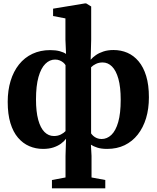

<svg xmlns="http://www.w3.org/2000/svg" viewBox="-20 -838 894 1096"><path d="M276.5 237V189.5L354 175V52L357 -46Q346 -31 327.8 -17.8Q309.5 -4.5 284.2 3.8Q259 12 225.5 12Q183.5 12 147 -3.8Q110.5 -19.5 82.8 -52Q55 -84.5 39.5 -135.2Q24 -186 24 -256.5Q24 -322 40.5 -376.2Q57 -430.5 88.5 -470Q120 -509.5 165.2 -530.8Q210.5 -552 267 -552Q297.5 -552 320.8 -545.8Q344 -539.5 357 -530L353.5 -611.5V-733L283 -746.5V-788.5L464.5 -818.5H472L500.5 -801V-611.5L497.5 -497Q509.5 -511 527.5 -523.5Q545.5 -536 570.5 -544.2Q595.5 -552.5 628 -552.5Q670.5 -552.5 707 -536.8Q743.5 -521 771.2 -488Q799 -455 814.5 -404Q830 -353 830 -282.5Q830 -217 813.8 -163.2Q797.5 -109.5 766.5 -70Q735.5 -30.5 691.5 -9.2Q647.5 12 591.5 12Q557.5 12 535 4.5Q512.5 -3 499 -12L502.5 52V175L581 189.5V237ZM288 -61.5Q310 -61.5 327.2 -70.2Q344.5 -79 354 -89.5V-466Q350 -473.5 341.5 -480.8Q333 -488 321.2 -493Q309.5 -498 294.5 -498Q263.5 -498 238.8 -473.5Q214 -449 199.8 -398.8Q185.5 -348.5 185.5 -270.5Q185.5 -200.5 198.2 -154Q211 -107.5 234 -84.5Q257 -61.5 288 -61.5ZM560 -44.5Q591 -44.5 615.8 -68Q640.5 -91.5 654.8 -141Q669 -190.5 669 -268.5Q669 -341 655.8 -388.2Q642.5 -435.5 619.2 -458.5Q596 -481.5 566 -481.5Q544.5 -481.5 527.5 -473.2Q510.5 -465 500 -454V-76.5Q504.5 -69.5 512.8 -62Q521 -54.5 533 -49.5Q545 -44.5 560 -44.5Z"/></svg>

Font: Merriweather 60pt ExtraBold
Style: Regular
Weight: 800
Version: Version 2.100